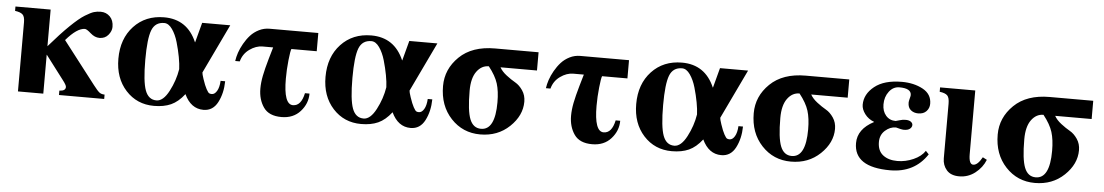

<svg xmlns="http://www.w3.org/2000/svg" viewBox="-32 -754 6034 1049"><g transform="rotate(5 2985.5 -229.5)"><path d="M214 -461V-260Q277 -333 324.5 -379Q372 -425 403 -444Q434 -463 451 -468Q468 -473 488 -473Q518 -473 538.5 -452.5Q559 -432 559 -396Q559 -373 541 -351.5Q523 -330 493 -330Q467 -330 443.5 -351Q420 -372 410 -372Q367 -372 307 -302L486 -70Q509 -40 520 -32Q531 -24 548 -24V0H300V-24Q334 -25 334 -47Q334 -57 313 -84L215 -213H214V0H75V-379Q75 -410 63 -421.5Q51 -433 21 -437V-461Z M1173 -154H1198Q1197 -88 1171 -38Q1145 12 1093 12Q1024 12 988 -65Q954 -21 915 -3.5Q876 14 822 14Q728 14 667 -53Q606 -120 606 -226Q606 -336 670 -404.5Q734 -473 836 -473Q963 -473 1015 -352H1016L1045 -461H1199L1070 -191Q1070 -183 1079 -156Q1091 -120 1101 -102Q1111 -84 1116.5 -81Q1122 -78 1131 -78Q1147 -78 1159 -98Q1171 -118 1173 -154ZM942 -198Q941 -226 934 -264Q927 -302 915 -343.5Q903 -385 883 -413.5Q863 -442 839 -442Q789 -442 771 -395.5Q753 -349 753 -233Q753 -114 771 -65.5Q789 -17 833 -17Q870 -17 901 -76Q932 -135 942 -198Z M1443 -361H1385Q1349 -361 1314 -336Q1279 -311 1268 -269H1243Q1246 -291 1254 -315Q1262 -339 1277 -365.5Q1292 -392 1311 -413Q1330 -434 1357 -447.5Q1384 -461 1415 -461H1682V-361H1543Q1538 -350 1532.5 -298.5Q1527 -247 1527 -197Q1527 -56 1578 -56Q1623 -56 1638 -127H1663Q1663 -72 1624.5 -29Q1586 14 1521 14Q1452 14 1422.5 -28.5Q1393 -71 1393 -131Q1393 -164 1400.5 -202Q1408 -240 1424.5 -297.5Q1441 -355 1443 -361Z M2309 -154H2334Q2333 -88 2307 -38Q2281 12 2229 12Q2160 12 2124 -65Q2090 -21 2051 -3.5Q2012 14 1958 14Q1864 14 1803 -53Q1742 -120 1742 -226Q1742 -336 1806 -404.5Q1870 -473 1972 -473Q2099 -473 2151 -352H2152L2181 -461H2335L2206 -191Q2206 -183 2215 -156Q2227 -120 2237 -102Q2247 -84 2252.5 -81Q2258 -78 2267 -78Q2283 -78 2295 -98Q2307 -118 2309 -154ZM2078 -198Q2077 -226 2070 -264Q2063 -302 2051 -343.5Q2039 -385 2019 -413.5Q1999 -442 1975 -442Q1925 -442 1907 -395.5Q1889 -349 1889 -233Q1889 -114 1907 -65.5Q1925 -17 1969 -17Q2006 -17 2037 -76Q2068 -135 2078 -198Z M2890 -461V-361H2690Q2702 -339 2728 -319Q2754 -299 2777 -286Q2800 -273 2818 -246.5Q2836 -220 2836 -185Q2836 -109 2771.5 -47.5Q2707 14 2611 14Q2515 14 2450.5 -55Q2386 -124 2386 -232Q2386 -325 2456 -393Q2526 -461 2651 -461ZM2690 -169Q2690 -230 2677 -271.5Q2664 -313 2626 -361Q2586 -361 2559.5 -324.5Q2533 -288 2533 -219Q2533 -109 2551.5 -63Q2570 -17 2613 -17Q2690 -17 2690 -169Z M3147 -361H3089Q3053 -361 3018 -336Q2983 -311 2972 -269H2947Q2950 -291 2958 -315Q2966 -339 2981 -365.5Q2996 -392 3015 -413Q3034 -434 3061 -447.5Q3088 -461 3119 -461H3386V-361H3247Q3242 -350 3236.5 -298.5Q3231 -247 3231 -197Q3231 -56 3282 -56Q3327 -56 3342 -127H3367Q3367 -72 3328.5 -29Q3290 14 3225 14Q3156 14 3126.5 -28.5Q3097 -71 3097 -131Q3097 -164 3104.5 -202Q3112 -240 3128.5 -297.5Q3145 -355 3147 -361Z M4013 -154H4038Q4037 -88 4011 -38Q3985 12 3933 12Q3864 12 3828 -65Q3794 -21 3755 -3.5Q3716 14 3662 14Q3568 14 3507 -53Q3446 -120 3446 -226Q3446 -336 3510 -404.5Q3574 -473 3676 -473Q3803 -473 3855 -352H3856L3885 -461H4039L3910 -191Q3910 -183 3919 -156Q3931 -120 3941 -102Q3951 -84 3956.5 -81Q3962 -78 3971 -78Q3987 -78 3999 -98Q4011 -118 4013 -154ZM3782 -198Q3781 -226 3774 -264Q3767 -302 3755 -343.5Q3743 -385 3723 -413.5Q3703 -442 3679 -442Q3629 -442 3611 -395.5Q3593 -349 3593 -233Q3593 -114 3611 -65.5Q3629 -17 3673 -17Q3710 -17 3741 -76Q3772 -135 3782 -198Z M4594 -461V-361H4394Q4406 -339 4432 -319Q4458 -299 4481 -286Q4504 -273 4522 -246.5Q4540 -220 4540 -185Q4540 -109 4475.5 -47.5Q4411 14 4315 14Q4219 14 4154.5 -55Q4090 -124 4090 -232Q4090 -325 4160 -393Q4230 -461 4355 -461ZM4394 -169Q4394 -230 4381 -271.5Q4368 -313 4330 -361Q4290 -361 4263.5 -324.5Q4237 -288 4237 -219Q4237 -109 4255.5 -63Q4274 -17 4317 -17Q4394 -17 4394 -169Z M5045 -109 5062 -91Q4993 14 4859 14Q4661 14 4661 -118Q4661 -195 4749 -241V-242Q4717 -254 4698 -279.5Q4679 -305 4679 -330Q4679 -388 4732 -430.5Q4785 -473 4882 -473Q4948 -473 4997 -446.5Q5046 -420 5046 -367Q5046 -343 5030 -326Q5014 -309 4985 -309Q4961 -309 4944.5 -322.5Q4928 -336 4928 -363Q4928 -371 4932 -385.5Q4936 -400 4936 -405Q4936 -442 4871 -442Q4837 -442 4814.5 -412.5Q4792 -383 4792 -342Q4792 -304 4812.5 -280.5Q4833 -257 4866 -257Q4869 -257 4886 -262.5Q4903 -268 4920 -268Q4939 -268 4949 -260.5Q4959 -253 4959 -243Q4959 -231 4948 -222Q4937 -213 4915 -213Q4902 -213 4871 -222Q4839 -222 4812 -198Q4785 -174 4785 -135Q4785 -87 4815 -63.5Q4845 -40 4894 -40Q4939 -40 4982 -59Q5025 -78 5045 -109Z M5285 -461V-112Q5285 -56 5309 -56Q5333 -56 5358 -101L5381 -89Q5364 -46 5325.5 -16Q5287 14 5238 14Q5192 14 5169 -12.5Q5146 -39 5146 -77V-376Q5146 -409 5134.5 -421Q5123 -433 5092 -437V-461Z M5932 -461V-361H5732Q5744 -339 5770 -319Q5796 -299 5819 -286Q5842 -273 5860 -246.5Q5878 -220 5878 -185Q5878 -109 5813.5 -47.5Q5749 14 5653 14Q5557 14 5492.5 -55Q5428 -124 5428 -232Q5428 -325 5498 -393Q5568 -461 5693 -461ZM5732 -169Q5732 -230 5719 -271.5Q5706 -313 5668 -361Q5628 -361 5601.5 -324.5Q5575 -288 5575 -219Q5575 -109 5593.5 -63Q5612 -17 5655 -17Q5732 -17 5732 -169Z"/></g></svg>

Font: STIX MathJax Main
Style: Bold
Weight: 700
Designer: MicroPress Inc., with final additions and corrections provided by Coen Hoffman, Elsevier (retired)
Version: Version 1.1.1